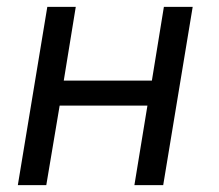

<svg xmlns="http://www.w3.org/2000/svg" viewBox="-20 -540 640 560"><path d="M32 0 118 -520H201L166 -305H423L458 -520H542L456 0H372L410 -232H154L115 0Z"/></svg>

Font: Iosevka SS04 Extended Oblique
Style: Regular
Weight: 400
Width: 7
Italic angle: -9°
Monospace: yes
Designer: Belleve Invis
Foundry: Belleve Invis
Version: Version 19.0.0; ttfautohint (v1.8.4)